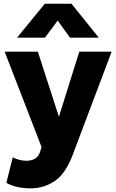

<svg xmlns="http://www.w3.org/2000/svg" viewBox="-20 -787 622 1030"><path d="M144 223.5Q109 223.5 75.5 216.5Q42 209.5 14 194L48.5 57Q65 66 84.5 70.8Q104 75.5 121 75.5Q148.5 75.5 167.8 64.2Q187 53 195.5 26L203 2L5 -510H183L296 -160.5L405.5 -510H579L367.5 50.5Q329 148 271.2 185.8Q213.5 223.5 144 223.5ZM71.5 -585 220.5 -767H363.5L510 -585H355.5L289.5 -676.5L221 -585Z"/></svg>

Font: Geologica
Style: Bold
Weight: 700
Designer: Sindre Bremnes, Frode Helland
Foundry: Monokrom Skriftforlag AS
Version: Version 1.010; ttfautohint (v1.8.4.7-5d5b);gftools[0.9.28]